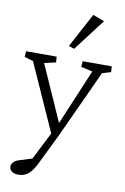

<svg xmlns="http://www.w3.org/2000/svg" viewBox="-98 -717 648 996"><g transform="rotate(10 225.5 -219.0)"><path d="M211.9 3.9 43.9 -371.1 -2 -384.8 0 -415H161.1L163.1 -384.8L102.5 -371.1L247.1 -45.9ZM451.2 -415 453.1 -384.8 407.2 -371.1 244.1 -16.6 165 145.5Q145.5 186.5 123.5 204.6Q101.6 222.7 70.3 222.7Q50.8 222.7 37.1 213.4Q23.4 204.1 23.4 187.5Q23.4 176.8 32.2 166Q41 155.3 61.5 148.4L140.6 124L105.5 173.8L209 -30.3L218.8 -44.9L356.4 -371.1L295.9 -384.8L297.9 -415ZM243.2 -470.7 213.9 -480.5 310.5 -661.1 371.1 -638.7Z"/></g></svg>

Font: Crimson Pro ExtraLight
Style: Regular
Weight: 250
Designer: Jacques Le Bailly
Foundry: Baron von Fonthausen
Version: Version 1.003